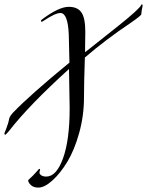

<svg xmlns="http://www.w3.org/2000/svg" viewBox="-66 -491 667 871"><path d="M247 -178Q65 -13 -25 103Q-39 120 -42 120Q-46 120 -46 116Q-46 113 -43.5 107Q-41 101 -37.5 92Q-34 83 -33 79Q-29 69 -27 59.5Q-25 50 -24 46Q-23 42 -19 35.5Q-15 29 -7 20Q72 -62 249 -207Q249 -217 246 -334Q242 -432 208 -432Q185 -432 134 -398Q125 -392 124 -392Q120 -392 120 -396Q120 -400 126 -404Q201 -460 246 -460Q286 -460 303.5 -434.5Q321 -409 321 -347Q321 -335 320.5 -312.5Q320 -290 320 -272V-254Q351 -279 412 -327Q473 -375 510.5 -406Q548 -437 569 -460Q570 -461 571.5 -463Q573 -465 573.5 -467Q574 -469 575.5 -470Q577 -471 578 -471Q581 -471 581 -465Q581 -464 579.5 -457Q578 -450 576.5 -441Q575 -432 575 -426Q574 -420 525 -386Q413 -311 319 -230Q315 -112 315 -48Q315 33 293.5 111Q272 189 240 242Q208 295 172 327.5Q136 360 108 360Q86 360 74 348.5Q62 337 62 328Q62 326 64 324Q66 322 72 316.5Q78 311 84 305Q91 298 98 290Q105 282 108 278.5Q111 275 112 275Q116 275 116 279Q116 280 114.5 284Q113 288 113 291Q113 299 121.5 304.5Q130 310 144 310Q190 310 220 227Q250 144 250 0Z"/></svg>

Font: Miama Nueva
Style: Medium
Weight: 400
Italic angle: -28°
Version: Version 1.0